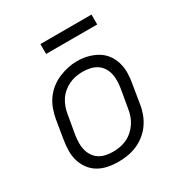

<svg xmlns="http://www.w3.org/2000/svg" viewBox="-166 -838 933 976"><g transform="rotate(-30 300.0 -350.5)"><path d="M251 8Q220 8 190.5 2Q161 -4 136 -18.5Q111 -33 93.5 -56.5Q76 -80 67.5 -108Q59 -136 59.5 -166.5Q60 -197 65 -228L83 -338Q88 -366 97.5 -393Q107 -420 123.5 -444Q140 -468 163.5 -487Q187 -506 214 -517.5Q241 -529 268.5 -535Q296 -541 324 -541Q355 -541 384.5 -533.5Q414 -526 439 -511.5Q464 -497 481.5 -474Q499 -451 507.5 -422.5Q516 -394 516 -363.5Q516 -333 510 -302L492 -192Q488 -164 478 -137Q468 -110 451.5 -86Q435 -62 411.5 -43Q388 -24 361 -12.5Q334 -1 306 3.5Q278 8 251 8ZM252 -50Q273 -50 293.5 -53.5Q314 -57 333.5 -66Q353 -75 370 -90Q387 -105 399 -123Q411 -141 418 -161Q425 -181 428 -202L447 -312Q450 -333 450.5 -354.5Q451 -376 446 -396Q441 -416 429.5 -433Q418 -450 401 -460.5Q384 -471 363 -475.5Q342 -480 321 -480Q300 -480 279.5 -476Q259 -472 240 -463Q221 -454 204 -439.5Q187 -425 175.5 -407Q164 -389 157 -369Q150 -349 147 -328L128 -218Q125 -197 124.5 -175.5Q124 -154 129 -134.5Q134 -115 145 -98Q156 -81 173 -70Q190 -59 210.5 -54.5Q231 -50 252 -50ZM206 -651V-709H506V-651Z"/></g></svg>

Font: Iosevka Curly Light Extended
Style: Italic
Weight: 300
Width: 7
Italic angle: -9°
Monospace: yes
Designer: Belleve Invis
Foundry: Belleve Invis
Version: Version 11.1.0; ttfautohint (v1.8.3)